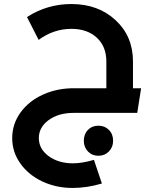

<svg xmlns="http://www.w3.org/2000/svg" viewBox="-20 -555 764 944"><path d="M633.8 -121.1H673.8L654.8 0H340.8Q266.1 0.5 218.5 35.9Q170.9 71.3 170.9 124Q170.9 177.2 219.2 212.6Q267.6 248 338.9 248Q383.8 248 441.9 231L481 347.2Q407.7 369.1 336.9 369.1Q256.3 369.1 188.2 337.2Q120.1 305.2 80.1 248.8Q40 192.4 40 124Q40 54.2 81.5 -2.7Q123 -59.6 193.4 -90.8Q263.7 -122.1 347.2 -121.1H502.9V-252.9Q502.9 -326.2 456.1 -369.6Q409.2 -413.1 331.1 -413.1Q243.7 -413.1 169.9 -358.9L112.8 -471.2Q211.9 -535.2 331.1 -535.2Q462.9 -535.2 548.3 -455.8Q633.8 -376.5 633.8 -252.9ZM536.1 137.2Q536.1 168.5 515.4 189.7Q494.6 210.9 463.9 210.9Q433.1 210.9 412.6 189.9Q392.1 168.9 392.1 137.2Q392.1 104.5 412.4 83.7Q432.6 63 463.9 63Q495.1 63 515.6 83.7Q536.1 104.5 536.1 137.2Z"/></svg>

Font: Montserrat-Arabic Medium
Style: Regular
Weight: 500
Designer: Mohamed Gaber
Foundry: Kief Type Foundry
Version: Version 5.008;PS 005.008;hotconv 1.0.88;makeotf.lib2.5.64775